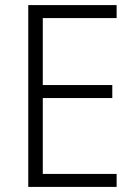

<svg xmlns="http://www.w3.org/2000/svg" viewBox="-20 -734 534 754"><path d="M438 0H91V-714H438V-663H148V-400H421V-349H148V-51H438Z"/></svg>

Font: Noto Sans Hebrew SemiCondensed Light
Style: Regular
Weight: 300
Width: 4
Designer: Monotype Design Team
Foundry: Monotype Imaging Inc.
Version: Version 2.003